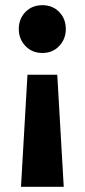

<svg xmlns="http://www.w3.org/2000/svg" viewBox="-20 -516 327 741"><path d="M61 205 86 -227.5H201L226 205ZM143.5 -311.5Q104 -311.5 78.2 -338.5Q52.5 -365.5 52.5 -404Q52.5 -443.5 78.2 -469.8Q104 -496 143.5 -496Q183 -496 208.5 -469.8Q234 -443.5 234 -404Q234 -365.5 208.5 -338.5Q183 -311.5 143.5 -311.5Z"/></svg>

Font: Outfit Thin
Style: Regular
Weight: 100
Designer: Rodrigo Fuenzalida
Foundry: fragTYPE
Version: Version 1.000